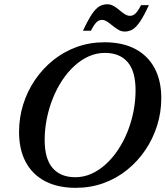

<svg xmlns="http://www.w3.org/2000/svg" viewBox="-20 -890 794 922"><path d="M194.5 -218Q194.5 -127 232.8 -83Q271 -39 341.5 -39Q382 -39 419 -55.5Q456 -72 488.5 -101.8Q521 -131.5 547.2 -171Q573.5 -210.5 592.2 -257.2Q611 -304 621 -354.8Q631 -405.5 631 -456.5Q631 -548 592.8 -592Q554.5 -636 484 -636Q443.5 -636 406.5 -619.5Q369.5 -603 337 -573.2Q304.5 -543.5 278.5 -504Q252.5 -464.5 233.8 -417.8Q215 -371 204.8 -320.2Q194.5 -269.5 194.5 -218ZM754.5 -418.5Q754.5 -350.5 734.5 -287Q714.5 -223.5 677.8 -169.2Q641 -115 590.2 -74Q539.5 -33 477 -10.5Q414.5 12 343.5 12Q257.5 12 196.5 -20Q135.5 -52 103.5 -112Q71.5 -172 71.5 -256.5Q71.5 -324.5 91.2 -388Q111 -451.5 147.8 -505.8Q184.5 -560 235.5 -601Q286.5 -642 348.8 -664.5Q411 -687 482 -687Q568.5 -687 629.2 -655Q690 -623 722.2 -563Q754.5 -503 754.5 -418.5ZM695 -865.5Q671 -813.5 652.5 -786.2Q634 -759 616.8 -748.8Q599.5 -738.5 579 -738.5Q563 -738.5 548.5 -747Q534 -755.5 520.8 -766.5Q507.5 -777.5 494.8 -786Q482 -794.5 469.5 -794.5Q461 -794.5 453 -790.5Q445 -786.5 436.5 -775.5Q428 -764.5 416.5 -742.5H378.5Q403 -795 421.5 -822.2Q440 -849.5 457.2 -859.5Q474.5 -869.5 495 -869.5Q511 -869.5 525.5 -861.2Q540 -853 553 -841.8Q566 -830.5 579 -822.2Q592 -814 604.5 -814Q613 -814 621 -818Q629 -822 637.8 -833.2Q646.5 -844.5 657.5 -865.5Z"/></svg>

Font: Newsreader 24pt SemiBold
Style: Italic
Weight: 600
Italic angle: -17°
Designer: Hugues Gentile
Foundry: Production Type
Version: Version 1.003